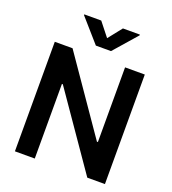

<svg xmlns="http://www.w3.org/2000/svg" viewBox="-166 -1075 1073 1198"><g transform="rotate(20 370.5 -475.5)"><path d="M669.4 -727.3H538.4V-231.5H532L189.6 -727.3H71.7V0H203.5V-495.4H209.5L552.2 0H669.4ZM186.1 -946 320.7 -792.6H421.2L555.4 -946V-951H442.8L370.7 -860.1L298.7 -951H186.1Z"/></g></svg>

Font: Margiela Sans Semi Bold
Style: Regular
Weight: 600
Designer: Stefan Endress, Andreas Faust
Version: Version 1.100;FEAKit 1.0